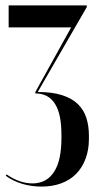

<svg xmlns="http://www.w3.org/2000/svg" viewBox="-20 -515 382 710"><path d="M134 175Q173.2 175 205.9 163.1Q238.5 151.2 261.1 128.4Q283.8 105.5 296.2 72.6Q308.8 39.8 308.8 -1.2V-13.8Q308.8 -49.8 299.2 -79.4Q289.8 -109 267.6 -130.4Q245.5 -151.8 209.2 -163.2Q173 -174.8 119.5 -174.8L301 -489V-495H12V-413.8H243.2L110.8 -174.8V-169.5Q135 -169.5 153 -160Q171 -150.5 183.2 -131.2Q195.5 -112 201.4 -83.1Q207.2 -54.2 207.2 -14.2V-4.5Q207.2 36.2 200.5 67.8Q193.8 99.2 179.8 120.6Q165.8 142 145.9 152.6Q126 163.2 99.8 163.2Q77.2 163.2 53.2 155.2Q29.2 147.2 4.5 130L1.2 135Q27.8 154.5 62 164.8Q96.2 175 134 175Z"/></svg>

Font: Moniqa Black
Style: Regular
Weight: 900
Designer: Rajesh Rajput
Foundry: Rajesh Rajput
Version: Version 1.000